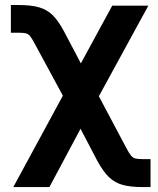

<svg xmlns="http://www.w3.org/2000/svg" viewBox="-20 -553 634 772"><path d="M278.5 -252.6H331.5L487.4 41Q499 63.2 506.7 72.4Q514.3 81.5 523.8 84.2Q533.4 86.8 554.3 86.8H585.3V199.2H554.3Q503.9 199.2 472.4 190.2Q440.8 181.3 417.9 159Q394.9 136.7 371.6 94.3L303.8 -35.2L178.7 199.2H33.5ZM54.7 -421.4H23.7V-532.8H54.7Q105.1 -532.8 137 -523.6Q168.9 -514.4 191.8 -492Q214.8 -469.5 237.9 -425.9L305.2 -298.2L431.3 -530.3H576.5L336.6 -91H274.6L122.2 -372.6Q108.8 -397.9 101.6 -407Q94.4 -416.1 85.2 -418.7Q76.1 -421.4 54.7 -421.4Z"/></svg>

Font: WEMIX Pretendard Variable
Style: Regular
Weight: 400
Designer: Base glyphs from Inter by Rasmus Andersson; Hangeul glyphs from Noto Sans CJK(Source Han Sans) by Jang Soo-young and Kan
Foundry: Kil Hyung-jin
Version: Version 1.000;Glyphs 3.2 (3208)